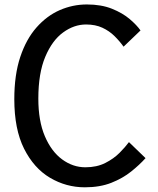

<svg xmlns="http://www.w3.org/2000/svg" viewBox="-20 -804 691 839"><path d="M351 14.5Q269 14.5 198.5 -27.2Q128 -69 85.2 -154.2Q42.5 -239.5 42.5 -370.5Q42.5 -477 68.5 -555Q94.5 -633 139.5 -684Q184.5 -735 241.2 -759.8Q298 -784.5 359.5 -784.5Q422.5 -784.5 469.2 -765.8Q516 -747 547 -720.5Q578 -694 594 -671L520 -600Q503 -624 480.5 -646.2Q458 -668.5 427.5 -682.8Q397 -697 356 -697Q303.5 -697 255.8 -662.2Q208 -627.5 177.8 -555.8Q147.5 -484 147.5 -373Q147.5 -275.5 176 -208.8Q204.5 -142 251.5 -107.5Q298.5 -73 353 -73Q403 -73 440 -91.8Q477 -110.5 502.5 -136.2Q528 -162 543.5 -183L616 -113Q590 -84 553.2 -54.5Q516.5 -25 466.5 -5.2Q416.5 14.5 351 14.5Z"/></svg>

Font: Junction Medium
Style: Regular
Weight: 500
Designer: Caroline Hadilaksono
Foundry: Caroline Hadilaksono, Tyler Finck, The League of Moveable Type
Version: Version 2.000; ttfautohint (v1.8.3)